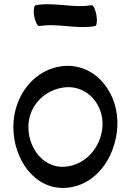

<svg xmlns="http://www.w3.org/2000/svg" viewBox="-20 -875 623 920"><path d="M169 -750C257 -765 347 -734 435 -750C444 -751 447 -775 442 -803C437 -830 427 -852 418 -850C330 -835 239 -866 151 -850C143 -849 139 -825 144 -797C149 -770 160 -748 169 -750ZM297 25C438 15 532 -117 542 -264C553 -425 441 -569 290 -559C145 -549 44 -416 44 -267C44 -107 150 36 297 25ZM116 -267C116 -368 196 -450 297 -457C398 -464 478 -374 471 -269C464 -168 389 -83 290 -76C191 -69 116 -161 116 -267Z"/></svg>

Font: Nupuram Medium
Style: Regular
Weight: 500
Designer: Santhosh Thottingal (santhosh.thottingal@gmail.com)
Foundry: SMC
Version: Version 1.000